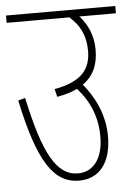

<svg xmlns="http://www.w3.org/2000/svg" viewBox="-47 -659 484 681"><g transform="rotate(-5 194.5 -319.0)"><path d="M0 -622V-596H223C258 -566 279 -528 279 -473C279 -408 248 -365 149 -347L156 -319C185 -324 208 -331 228 -341C273 -291 296 -233 296 -166C296 -85 259 -42 206 -42C128 -42 84 -129 42 -325L17 -318C64 -94 119 -16 208 -16C279 -16 323 -69 323 -164C323 -238 293 -302 250 -354C291 -383 306 -424 306 -474C306 -523 288 -564 259 -596H389V-622Z"/></g></svg>

Font: Noto Sans Devanagari ExtraCondensed Thin
Style: Regular
Weight: 100
Width: 2
Designer: Jelle Bosma - Monotype Design Team
Foundry: Monotype Imaging Inc.
Version: Version 2.004